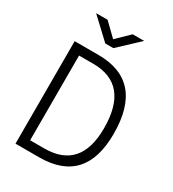

<svg xmlns="http://www.w3.org/2000/svg" viewBox="-213 -1012 1011 1125"><g transform="rotate(30 293.0 -449.0)"><path d="M72.8 0V-693.4H232.9Q542.5 -693.4 542.5 -336.9Q542.5 0 232.9 0ZM137.2 -60.1H232.9Q477.1 -60.1 477.1 -336.9Q477.1 -633.3 232.9 -633.3H137.2ZM234.9 -771.5 99.6 -898.4H177.2L262.2 -815.9L347.2 -898.4H424.8L289.6 -771.5Z"/></g></svg>

Font: CaskaydiaMono NF Light
Style: Regular
Weight: 300
Designer: Aaron Bell
Foundry: Saja Typeworks
Version: Version 2111.001; ttfautohint (v1.8.4);Nerd Fonts 3.1.1